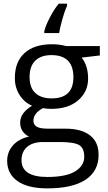

<svg xmlns="http://www.w3.org/2000/svg" viewBox="-20 -786 588 1046"><path d="M261.2 -250Q379.9 -250 379.9 -365.2Q379.9 -485.8 259.8 -485.8Q202.6 -485.8 171.9 -455.1Q141.1 -424.8 141.1 -366.2Q141.1 -307.6 172.9 -278.8Q204.6 -250 261.2 -250ZM97.2 86.9Q97.2 178.2 238.8 178.2Q340.8 177.7 389.6 147.5Q438.5 117.2 439 69.3Q439 21.5 412.1 4.9Q385.3 -11.7 311 -12.2H213.9Q158.7 -12.2 127.9 14.2Q97.2 40.5 97.2 86.9ZM258.8 -192.9Q234.9 -192.9 213.9 -196.8Q162.1 -169.4 162.1 -127.9Q162.1 -106.4 180.2 -95.7Q198.2 -85 242.2 -85H336.9Q423.8 -85 470.7 -48.3Q517.6 -11.7 517.1 58.1Q517.1 146.5 445.8 193.4Q374.5 240.2 237.8 240.2Q132.8 240.2 76.2 201.2Q19.5 162.1 19 90.8Q19 42 50.3 6.3Q81.5 -29.3 138.2 -42Q117.2 -51.3 103.5 -70.8Q89.8 -90.8 89.8 -118.2Q89.8 -170.9 154.8 -210Q113.3 -227.1 86.9 -268.1Q60.5 -309.1 61 -361.8Q61 -449.2 113.8 -497.1Q166.5 -544.9 263.2 -544.9Q305.2 -544.9 338.9 -535.2H523.9V-483.9L424.8 -472.2Q460 -428.2 460 -357.4Q460 -286.6 406.2 -239.7Q352.5 -192.9 258.8 -192.9ZM221.2 -606V-615.2Q227.5 -644.5 252 -691.4Q276.4 -738.3 300.3 -766.1H345.2V-753.9Q331.1 -723.6 318.4 -676.8Q305.7 -629.9 302.2 -606Z"/></svg>

Font: OpenSans
Style: Regular
Weight: 400
Foundry: Ascender Corporation
Version: Version 1.10